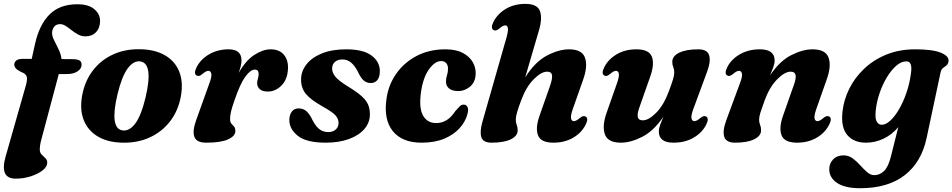

<svg xmlns="http://www.w3.org/2000/svg" viewBox="-33 -740 5029 1014"><path d="M42.5 -398.5Q42.5 -412 53.2 -420.5Q64 -429 85 -429H134.5L152 -508Q174.5 -609 228.2 -663.2Q282 -717.5 375.5 -717.5Q435 -717.5 465.2 -691.5Q495.5 -665.5 495.5 -630Q495.5 -592.5 474.2 -570.2Q453 -548 418.5 -548Q397.5 -548 379.5 -557.8Q361.5 -567.5 345.5 -580.2Q329.5 -593 314.5 -602.8Q299.5 -612.5 284.5 -612.5Q251.5 -612.5 243 -576.5Q239 -557 250.2 -532.8Q261.5 -508.5 275.2 -481.8Q289 -455 292 -428L352 -427.5Q374 -427.5 386 -421.2Q398 -415 398 -398.5Q398 -378 377 -363.5Q356 -349 322 -349H277.5L184 2Q180 17.5 178.5 29.2Q177 41 177 49.5Q177 66 186.8 76Q196.5 86 206.5 95.2Q216.5 104.5 216.5 119Q216.5 140.5 192 159.8Q167.5 179 129.5 191.2Q91.5 203.5 49.5 203.5Q-37 203.5 -3 85.5L103.5 -288.5Q113 -321.5 107.8 -336.5Q102.5 -351.5 79.5 -359.5Q56.5 -371 49.5 -380Q42.5 -389 42.5 -398.5Z M703.5 -480Q782.5 -479.5 836.5 -449Q890.5 -418.5 913.2 -362.5Q936 -306.5 922 -230Q908 -155 865.8 -100Q823.5 -45 760 -15.2Q696.5 14.5 618 13.5Q539.5 13 486 -17.8Q432.5 -48.5 409.8 -104.5Q387 -160.5 401 -236.5Q415 -312 457 -367Q499 -422 562.2 -451.5Q625.5 -481 703.5 -480ZM613 -51.5Q649.5 -45.5 681 -87.2Q712.5 -129 735.5 -224.5Q778 -404 709 -415.5Q673 -421 641.8 -379.2Q610.5 -337.5 587.5 -242Q545 -63 613 -51.5Z M1006 -341Q987.5 -350.5 1006 -386.5Q1028 -428.5 1072.8 -454Q1117.5 -479.5 1174.5 -479.5Q1242.5 -479.5 1242.5 -420.5Q1242.5 -406.5 1238.2 -390Q1234 -373.5 1227.5 -355Q1265 -421 1310.5 -450.2Q1356 -479.5 1396 -479.5Q1441.5 -479.5 1465.5 -451.8Q1489.5 -424 1488 -379Q1486 -321.5 1454.2 -289Q1422.5 -256.5 1381.5 -256.5Q1351.5 -256.5 1338.2 -269.8Q1325 -283 1325 -299.5Q1325 -312.5 1329 -324.5Q1333 -336.5 1333 -349Q1333 -372.5 1312.5 -372.5Q1290 -372.5 1262.5 -335Q1235 -297.5 1204.5 -207.5Q1192 -172 1187 -150.5Q1182 -129 1182 -111.5Q1182 -95 1189 -87.2Q1196 -79.5 1203 -71.8Q1210 -64 1210 -48Q1210 -21.5 1171.8 -4Q1133.5 13.5 1056 13.5Q1004.5 13.5 993.5 -17.5Q982.5 -48.5 1002.5 -104L1073.5 -302Q1086.5 -337.5 1082.8 -351.8Q1079 -366 1067.5 -366Q1056 -366 1037.5 -350.5Q1027 -341.5 1020 -339.5Q1013 -337.5 1006 -341Z M1700.5 -42.5Q1725.5 -42.5 1740.2 -56Q1755 -69.5 1755 -90.5Q1755 -112.5 1738.8 -130.8Q1722.5 -149 1668.5 -179Q1607.5 -213.5 1582.2 -244.2Q1557 -275 1557 -320Q1557 -363 1584.8 -399.2Q1612.5 -435.5 1666 -457.5Q1719.5 -479.5 1795.5 -479.5Q1885 -479.5 1928.8 -447Q1972.5 -414.5 1973 -366Q1973.5 -334.5 1960.5 -318Q1947.5 -301.5 1925 -301.5Q1903.5 -301.5 1887.8 -315Q1872 -328.5 1856 -363.5Q1839.5 -394.5 1820.2 -410.2Q1801 -426 1775 -426Q1750.5 -426 1735.8 -413Q1721 -400 1721 -377.5Q1721 -357 1737.5 -335.8Q1754 -314.5 1807.5 -281.5Q1852.5 -254 1877 -232Q1901.5 -210 1911 -187.5Q1920.5 -165 1920.5 -136.5Q1920.5 -92.5 1891.5 -58.8Q1862.5 -25 1810 -5.8Q1757.5 13.5 1687 13.5Q1586 13.5 1540.5 -22.2Q1495 -58 1495 -106.5Q1495.5 -134.5 1508.5 -151Q1521.5 -167.5 1543.5 -167.5Q1569.5 -167.5 1586.5 -151.8Q1603.5 -136 1618.5 -103.5Q1637 -69 1656.5 -55.8Q1676 -42.5 1700.5 -42.5Z M2297 -417.5Q2264 -417.5 2232.8 -374.2Q2201.5 -331 2190.5 -254Q2178.5 -170 2201 -130Q2223.5 -90 2271 -90Q2331 -90 2371.5 -153Q2386.5 -170 2395.2 -179Q2404 -188 2417 -187.5Q2429.5 -187.5 2436 -174.5Q2442.5 -161.5 2435.5 -137Q2425 -97 2394 -62.8Q2363 -28.5 2312.8 -7.5Q2262.5 13.5 2193.5 13.5Q2091 13.5 2041.8 -47.2Q1992.5 -108 2008 -216.5Q2017.5 -290 2058.8 -349.5Q2100 -409 2166.5 -444.2Q2233 -479.5 2319.5 -479.5Q2375 -479.5 2411 -460.5Q2447 -441.5 2464 -411.5Q2481 -381.5 2479 -347.5Q2477 -305 2448.8 -282Q2420.5 -259 2387.5 -259Q2355 -259 2338.2 -273.2Q2321.5 -287.5 2322.5 -310.5Q2322.5 -328 2327.8 -343Q2333 -358 2333 -376.5Q2333.5 -394 2324.2 -405.8Q2315 -417.5 2297 -417.5Z M3059 -79.5Q3037 -37.5 2992.8 -12Q2948.5 13.5 2890 13.5Q2823.5 13.5 2808.5 -25.2Q2793.5 -64 2816.5 -129L2872 -287Q2885.5 -326 2882.2 -343.8Q2879 -361.5 2856.5 -361.5Q2825.5 -361.5 2785.5 -321.2Q2745.5 -281 2719 -209Q2705.5 -173.5 2698.2 -148.5Q2691 -123.5 2691 -108Q2691 -93 2696 -80.5Q2701 -68 2701 -51.5Q2701 -22 2664.5 -4.2Q2628 13.5 2563.5 13.5Q2518 13.5 2509 -15.8Q2500 -45 2515 -97.5L2642 -542Q2652 -578.5 2649.2 -592.2Q2646.5 -606 2635.5 -606Q2623.5 -606 2605.5 -590.5Q2594.5 -581.5 2587.5 -579.5Q2580.5 -577.5 2574 -581Q2555.5 -590.5 2574 -626.5Q2596 -668.5 2639.8 -694Q2683.5 -719.5 2741.5 -719.5Q2805 -719.5 2818.8 -681.2Q2832.5 -643 2812.5 -576.5L2740.5 -331Q2793 -414 2856 -446.8Q2919 -479.5 2972 -479.5Q3041 -479.5 3056.5 -435.2Q3072 -391 3047 -320L2992 -164Q2979.5 -128 2983 -114Q2986.5 -100 2997.5 -100Q3009.5 -100 3027.5 -115.5Q3038.5 -124.5 3045.5 -126.2Q3052.5 -128 3059 -125Q3077.5 -115.5 3059 -79.5Z M3695.5 -125Q3714 -115.5 3695.5 -79.5Q3673.5 -37.5 3628.5 -12Q3583.5 13.5 3524 13.5Q3446.5 13.5 3446.5 -45.5Q3446.5 -61.5 3453.5 -81Q3460.5 -100.5 3470.5 -123.5Q3418.5 -47.5 3358 -17Q3297.5 13.5 3246 13.5Q3177 13.5 3161.5 -30.8Q3146 -75 3171 -145.5L3226 -302Q3238.5 -338 3235 -352Q3231.5 -366 3220.5 -366Q3208.5 -366 3190.5 -350.5Q3179.5 -341.5 3172.5 -339.5Q3165.5 -337.5 3159 -341Q3140.5 -350.5 3159 -386.5Q3181 -428.5 3225.2 -454Q3269.5 -479.5 3328 -479.5Q3394.5 -479.5 3409.5 -440.8Q3424.5 -402 3401.5 -337L3346 -179Q3331.5 -140.5 3335.2 -122.5Q3339 -104.5 3361.5 -104.5Q3393 -104.5 3432.8 -144.8Q3472.5 -185 3499 -257Q3514 -296.5 3521 -319.8Q3528 -343 3528 -357.5Q3528 -373 3522.8 -385.2Q3517.5 -397.5 3517.5 -413.5Q3517.5 -443.5 3553.8 -461.5Q3590 -479.5 3655 -479.5Q3702 -479.5 3712 -448.5Q3722 -417.5 3701.5 -361.5L3628.5 -164Q3615.5 -128 3619.2 -114Q3623 -100 3634 -100Q3646 -100 3664 -115.5Q3675 -124.5 3682 -126.2Q3689 -128 3695.5 -125Z M3808.5 -341Q3790 -350.5 3808.5 -386.5Q3830.5 -428.5 3875.8 -454Q3921 -479.5 3980.5 -479.5Q4058 -479.5 4058 -420.5Q4058 -404.5 4051 -385Q4044 -365.5 4034 -342.5Q4085.5 -418.5 4146.2 -449Q4207 -479.5 4258 -479.5Q4327.5 -479.5 4343 -435.2Q4358.5 -391 4333 -320L4278 -164Q4265.5 -128 4269 -114Q4272.5 -100 4284 -100Q4295.5 -100 4314 -115.5Q4324.5 -124.5 4331.5 -126.2Q4338.5 -128 4345.5 -125Q4364 -115.5 4345 -79.5Q4323 -37.5 4278.8 -12Q4234.5 13.5 4176 13.5Q4110 13.5 4094.8 -25.2Q4079.5 -64 4102.5 -129L4158 -287Q4172.5 -325.5 4168.8 -343.5Q4165 -361.5 4142.5 -361.5Q4111.5 -361.5 4071.5 -321.2Q4031.5 -281 4005 -209Q3990.5 -169.5 3983.2 -146.2Q3976 -123 3976 -108.5Q3976 -93 3981.2 -80.8Q3986.5 -68.5 3986.5 -52Q3986.5 -22.5 3950.2 -4.5Q3914 13.5 3849 13.5Q3802 13.5 3792 -17.5Q3782 -48.5 3802.5 -104.5L3875.5 -302Q3889 -337.5 3885.2 -351.8Q3881.5 -366 3870 -366Q3858 -366 3840 -350.5Q3829 -341.5 3822 -339.5Q3815 -337.5 3808.5 -341Z M4860.5 -10.5Q4833.5 116.5 4745 185.2Q4656.5 254 4509 254Q4429.5 254 4388 226.2Q4346.5 198.5 4346.5 153.5Q4346.5 123.5 4366.8 102Q4387 80.5 4422.5 80.5Q4448.5 80.5 4470 96.2Q4491.5 112 4510 132.8Q4528.5 153.5 4546.5 169.2Q4564.5 185 4584 185Q4613.5 185 4636.2 162.8Q4659 140.5 4672.5 85L4711 -68.5Q4678.5 -29.5 4634 -8Q4589.5 13.5 4540 13.5Q4476 13.5 4441.5 -27.2Q4407 -68 4416.5 -151Q4423 -212 4451.8 -270.5Q4480.5 -329 4530 -376.2Q4579.5 -423.5 4647.5 -451.5Q4715.5 -479.5 4800.5 -479.5Q4893 -479.5 4936.2 -461.5Q4979.5 -443.5 4976.5 -417Q4974.5 -401.5 4965.8 -394.8Q4957 -388 4947.5 -381Q4938 -374 4934.5 -358ZM4592 -156.5Q4587.5 -113.5 4597.5 -97.2Q4607.5 -81 4623 -81Q4645 -81 4669 -103Q4693 -125 4715 -162.8Q4737 -200.5 4753.8 -248.8Q4770.5 -297 4777.5 -349.5Q4788 -416 4754.5 -416Q4727 -416 4700.2 -392.8Q4673.5 -369.5 4650.5 -331.2Q4627.5 -293 4612 -247.2Q4596.5 -201.5 4592 -156.5Z"/></svg>

Font: Fraunces 9pt S000
Style: Bold Italic
Weight: 700
Italic angle: -16°
Version: Version 1.000; ttfautohint (v1.8.3)